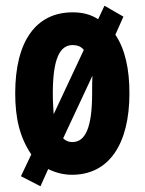

<svg xmlns="http://www.w3.org/2000/svg" viewBox="-20 -599 506 669"><path d="M431 -274C431 -358 416 -428 382 -478L410 -541L344 -579L322 -532C296 -549 267 -556 233 -556C106 -556 33 -456 33 -274C33 -187 49 -120 89 -61L53 15L121 50L148 -10C172 2 200 10 231 10C359 10 431 -96 431 -274ZM164 -273C164 -391 187 -442 233 -442C249 -442 263 -437 272 -425L167 -201C166 -219 164 -244 164 -273ZM301 -274C301 -158 279 -104 232 -104C220 -104 209 -108 200 -117L302 -335C301 -317 301 -297 301 -274Z"/></svg>

Font: Noto Sans Gurmukhi ExtraCondensed
Style: Bold
Weight: 700
Width: 2
Designer: Jelle Bosma - Monotype Design Team
Foundry: Monotype Imaging Inc.
Version: Version 2.004